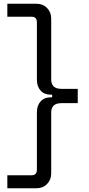

<svg xmlns="http://www.w3.org/2000/svg" viewBox="-20 -765 472 1020"><path d="M19 235V166H149Q176 166 176 136V-168Q176 -204 195.5 -226Q215 -248 250 -248H257V-262H250Q215 -262 195.5 -284Q176 -306 176 -342V-646Q176 -676 149 -676H19V-745H175Q208 -745 230 -722.5Q252 -700 252 -666V-343Q252 -293 306 -293H393V-217H306Q252 -217 252 -167V156Q252 190 230 212.5Q208 235 175 235Z"/></svg>

Font: Space Grotesk Light
Style: Regular
Weight: 400
Version: Version 2.000